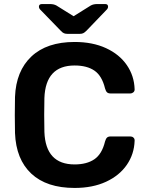

<svg xmlns="http://www.w3.org/2000/svg" viewBox="-20 -917 725 947"><path d="M348 10Q210 10 134.5 -60.5Q59 -131 54 -261Q53 -288 53 -349Q53 -411 54 -439Q59 -567 135 -638.5Q211 -710 348 -710Q437 -710 503 -679.5Q569 -649 605.5 -596Q642 -543 644 -477V-475Q644 -467 637.5 -461.5Q631 -456 623 -456H526Q514 -456 508 -461.5Q502 -467 498 -481Q483 -543 446 -568.5Q409 -594 348 -594Q205 -594 199 -434Q198 -407 198 -351Q198 -295 199 -266Q205 -106 348 -106Q408 -106 445.5 -131.5Q483 -157 498 -219Q502 -233 508 -238.5Q514 -244 526 -244H623Q632 -244 638 -238.5Q644 -233 644 -225Q644 -224 644 -223Q642 -157 605.5 -104Q569 -51 503 -20.5Q437 10 348 10ZM313 -750Q303 -750 295.5 -753Q288 -756 279 -766L181 -867Q172 -875 172 -884Q172 -897 187 -897H227Q245 -897 258 -890L343 -837L428 -890Q441 -897 459 -897H499Q513 -897 513 -884Q513 -875 504 -867L407 -766Q397 -756 390 -753Q383 -750 373 -750Z"/></svg>

Font: Rubik AZ
Style: Regular
Weight: 500
Designer: Hubert and Fischer
Foundry: Hubert & Fischer
Version: Version 2.000